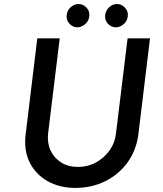

<svg xmlns="http://www.w3.org/2000/svg" viewBox="-20 -914 799 942"><path d="M216 -259Q211 -213 228 -176Q245 -139 280 -117Q315 -95 362 -95Q411 -95 451 -117Q491 -139 517.5 -176Q544 -213 549 -259L606 -726H716L659 -256Q649 -177 606 -117.5Q563 -58 496.5 -25Q430 8 349 8Q273 8 214 -25Q155 -58 125.5 -117.5Q96 -177 106 -256L163 -726H273ZM307 -840Q310 -865 329 -880.5Q348 -896 369 -894Q389 -893 405 -876Q421 -859 418 -834Q415 -809 396 -794Q377 -779 357 -780Q336 -781 320 -798.5Q304 -816 307 -840ZM496 -840Q499 -865 518 -880.5Q537 -896 558 -894Q578 -893 594 -875.5Q610 -858 607 -834Q604 -809 585 -794Q566 -779 546 -780Q525 -781 509 -798Q493 -815 496 -840Z"/></svg>

Font: Josefin Sans Medium
Style: Italic
Weight: 500
Italic angle: -7°
Designer: Santiago Orozco
Foundry: Typemade
Version: Version 2.000